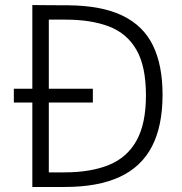

<svg xmlns="http://www.w3.org/2000/svg" viewBox="-20 -743 724 763"><path d="M349 -390.5V-335.5H35V-390.5ZM108.5 -723Q110.5 -723 124 -722.8Q137.5 -722.5 158 -722.5Q178.5 -722.5 202.5 -722.2Q226.5 -722 249.5 -722Q383 -721 466 -681.2Q549 -641.5 587.5 -563Q626 -484.5 626 -366.5Q626 -242.5 584 -161.2Q542 -80 455.8 -40Q369.5 0 237.5 0H108.5ZM174 -665V-58H235.5Q340.5 -58 412.8 -87.5Q485 -117 522.5 -184.2Q560 -251.5 560 -363.5Q560 -479.5 522.2 -545Q484.5 -610.5 413.2 -637.8Q342 -665 241 -665Z"/></svg>

Font: Public Sans ExtraLight
Style: Regular
Weight: 250
Designer: The Public Sans Project Authors: Dan O. Williams and USWDS (Libre Franklin designed by Pablo Impallari and Rodrigo Fuenz
Version: Version 1.007